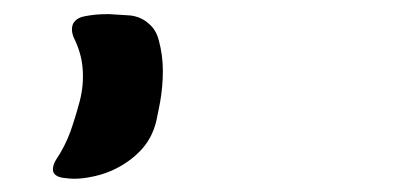

<svg xmlns="http://www.w3.org/2000/svg" viewBox="-20 -791 601 278"><path d="M210 -732.4Q215.8 -710.9 215.8 -688.5Q215.8 -666 211.9 -643.6Q210.9 -638.7 210 -633.8Q209 -628.9 208 -624Q203.1 -594.7 185.5 -575.2Q168 -555.7 141.6 -543.9Q126 -537.1 108.4 -534.2Q97.7 -532.2 86.9 -532.2Q81.1 -532.2 74.2 -533.2Q61.5 -534.2 57.6 -541Q56.6 -543 56.6 -545.9Q56.6 -551.8 60.5 -558.6Q74.2 -579.1 82 -600.6Q89.8 -623 95.7 -645.5Q101.6 -668.9 99.6 -692.4Q97.7 -714.8 86.9 -736.3Q82 -748 85.9 -756.8Q90.8 -765.6 103.5 -767.6Q118.2 -770.5 133.8 -770.5Q136.7 -770.5 138.7 -770.5Q157.2 -769.5 168.9 -768.6Q184.6 -766.6 195.3 -756.8Q206.1 -748 210 -732.4Z"/></svg>

Font: KARPATY Font
Style: Regular
Weight: 400
Designer: Inna Sieryk
Version: Version 1.1